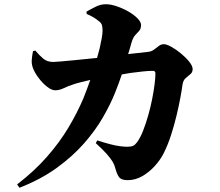

<svg xmlns="http://www.w3.org/2000/svg" viewBox="-20 -828 1040 908"><path d="M584 24Q555 24 544.5 11.5Q534 -1 526 -30Q522 -47 513 -62.5Q504 -78 485.5 -99Q467 -120 433 -151L440 -164Q474 -153 501 -146Q528 -139 548 -136.5Q568 -134 581 -134Q600 -134 609.5 -138.5Q619 -143 628 -155Q644 -177 657 -210.5Q670 -244 681 -282.5Q692 -321 699.5 -359Q707 -397 711 -429Q715 -461 715 -480Q715 -493 704 -493Q683 -493 655 -490Q627 -487 597 -483Q577 -480 556 -476Q544 -439 524 -389Q502 -334 466.5 -272.5Q431 -211 377.5 -150Q324 -89 249 -34.5Q174 20 72 60L61 44Q143 -19 202.5 -87Q262 -155 303.5 -224.5Q345 -294 374 -362Q392 -407 407 -450Q405 -449 403 -449Q382 -444 361.5 -439Q341 -434 324 -428Q302 -421 281.5 -411Q261 -401 241 -401Q224 -401 202.5 -418Q181 -435 163 -459Q145 -483 137 -503Q129 -523 130 -542Q131 -561 136 -586L147 -589Q167 -565 185.5 -550Q204 -535 232 -535Q242 -535 268.5 -537.5Q295 -540 333.5 -543.5Q372 -547 418 -552Q428 -553 439 -554Q445 -577 451 -598Q457 -624 461 -646.5Q465 -669 465 -683Q465 -700 462 -709.5Q459 -719 450 -726Q437 -737 422 -746Q407 -755 390 -762L389 -773Q408 -784 432 -796Q456 -808 480 -808Q504 -808 533 -798Q562 -788 588 -773Q614 -758 630.5 -741Q647 -724 647 -710Q647 -692 638.5 -682.5Q630 -673 620 -662.5Q610 -652 603 -630Q599 -615 593 -595Q590 -584 586 -572Q594 -573 602 -574Q647 -579 683 -583Q697 -585 708.5 -593.5Q720 -602 731 -610.5Q742 -619 754 -619Q768 -619 790.5 -606.5Q813 -594 836 -575Q859 -556 875 -536Q891 -516 891 -501Q891 -486 880.5 -477.5Q870 -469 858 -458.5Q846 -448 843 -427Q840 -404 833 -366Q826 -328 815 -282Q804 -236 789 -189.5Q774 -143 754 -103Q739 -73 712.5 -43.5Q686 -14 653 5Q620 24 584 24Z"/></svg>

Font: Noto Serif HK ExtraLight Black
Style: Regular
Weight: 900
Version: Version 2.002-H1;hotconv 1.1.0;makeotfexe 2.6.0